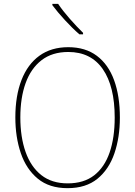

<svg xmlns="http://www.w3.org/2000/svg" viewBox="-20 -971 705 1001"><path d="M605 -358Q605 -255 576.5 -171.5Q548 -88 488 -39Q428 10 332 10Q237 10 177 -39.5Q117 -89 88.5 -172.5Q60 -256 60 -359Q60 -471 92 -553.5Q124 -636 185.5 -680.5Q247 -725 336 -725Q425 -725 485 -680Q545 -635 575 -552.5Q605 -470 605 -358ZM86 -359Q86 -256 113.5 -178.5Q141 -101 195.5 -58Q250 -15 333 -15Q417 -15 471 -57Q525 -99 551.5 -176Q578 -253 578 -358Q578 -521 516 -610.5Q454 -700 336 -700Q252 -700 196.5 -657Q141 -614 113.5 -537.5Q86 -461 86 -359ZM283 -951Q307 -915 344 -873Q381 -831 413 -800V-792H394Q358 -823 318.5 -866Q279 -909 253 -944V-951Z"/></svg>

Font: Noto Sans Thai SemCond Thin
Style: Regular
Weight: 100
Width: 4
Designer: Monotype Design Team
Foundry: Monotype Imaging Inc.
Version: Version 2.002; ttfautohint (v1.8.4.7-5d5b)